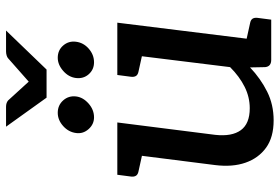

<svg xmlns="http://www.w3.org/2000/svg" viewBox="-165 -752 925 635"><g transform="rotate(-90 297.5 -434.5)"><path d="M217 8Q161 8 126.5 -17Q92 -42 77 -85Q62 -128 69 -185L110 -509H210L169 -185Q163 -130 184.5 -100.5Q206 -71 257 -71Q294 -71 328 -88Q362 -105 393 -136L439 -509H540L477 0H417Q395 0 393 -20L392 -70Q355 -35 312 -13.5Q269 8 217 8ZM449 0 470 -85 538 -70Q549 -68 553 -62Q557 -56 556 -46L550 0ZM138 -509 116 -424 48 -439Q38 -441 34 -447Q30 -453 31 -463L37 -509ZM468 -509 446 -424 378 -439Q368 -441 364 -447Q360 -453 361 -463L367 -509ZM296 -645Q293 -622 272.5 -604Q252 -586 227 -586Q204 -586 188 -604Q172 -622 175 -645Q178 -670 198 -688Q218 -706 242 -706Q267 -706 283 -688Q299 -670 296 -645ZM477 -646Q474 -621 454 -603.5Q434 -586 409 -586Q385 -586 369.5 -603.5Q354 -621 357 -646Q360 -670 380.5 -688Q401 -706 424 -706Q449 -706 464.5 -688Q480 -670 477 -646ZM514 -877 385 -743H292L196 -877H262Q275 -877 283 -870L345 -802L422 -870Q425 -873 431.5 -875Q438 -877 445 -877Z"/></g></svg>

Font: Aleo Medium
Style: Italic
Weight: 500
Italic angle: -7°
Designer: Alessio Laiso
Foundry: Alessio Laiso
Version: Version 2.001;gftools[0.9.29]